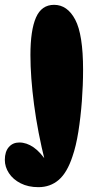

<svg xmlns="http://www.w3.org/2000/svg" viewBox="-96 -567 394 795"><path d="M63 208Q21 208 -10.5 192Q-42 176 -59 150Q-76 124 -76 95Q-76 61 -59.5 42Q-43 23 -16 23Q14 23 43 43Q72 63 99 105L91 104Q60 -20 45 -134Q30 -248 30 -339Q30 -442 53 -494.5Q76 -547 128 -547Q183 -547 215.5 -485.5Q248 -424 248 -278Q248 -215 243 -148.5Q238 -82 228.5 -22Q219 38 204 81Q182 148 147 178Q112 208 63 208Z"/></svg>

Font: DynaPuff SemiBold
Style: Regular
Weight: 600
Designer: Toshi Omagari, Jennifer Daniel
Foundry: Google Fonts
Version: Version 2.000